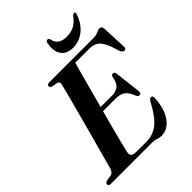

<svg xmlns="http://www.w3.org/2000/svg" viewBox="-254 -1023 1165 1165"><g transform="rotate(-45 329.0 -440.0)"><path d="M372.5 0H15Q-3 0 -3 -14Q-3 -26 12.5 -30.5L50.5 -36.5Q70 -40.5 79 -67.5Q84 -86 95.5 -128.5Q107 -171 122.5 -227.8Q138 -284.5 154.8 -346Q171.5 -407.5 186.8 -465Q202 -522.5 213.8 -566.8Q225.5 -611 230.5 -632Q237 -659.5 217.5 -663.5L181 -670Q167.5 -674 167.5 -684Q167.5 -700 188.5 -700H564Q591.5 -700 606.8 -708.2Q622 -716.5 633.5 -716.5Q650.5 -716.5 653.5 -696.5L660.5 -536Q664 -515 648 -513.5Q632 -512 623 -534Q607.5 -590.5 591.2 -620.5Q575 -650.5 554 -661.5Q533 -672.5 503 -672.5H382.5Q375.5 -647.5 362.8 -600.5Q350 -553.5 334 -494.5Q318 -435.5 301.5 -373.5H403Q432 -373.5 453.8 -390.5Q475.5 -407.5 482.5 -453Q487 -465 497.5 -465Q511.5 -465 513.5 -449L533 -280Q536 -258 519.5 -257Q508 -256.5 502 -269.5Q487 -311 464.8 -328.2Q442.5 -345.5 402 -345.5H294Q277.5 -284.5 262.8 -228.8Q248 -173 237.5 -131.2Q227 -89.5 223 -71Q217.5 -48 226.8 -38Q236 -28 267.5 -28H350.5Q406.5 -28 449.8 -62.5Q493 -97 539 -183.5Q548.5 -200 559.5 -200Q574 -200 573 -180.5Q568 -91 531 -39.5Q494 12 439 12Q422 12 407.2 6Q392.5 0 372.5 0ZM458 -820Q494.5 -820 522.5 -834.5Q550.5 -849 574 -881.5Q582.5 -891.5 590 -891.5Q603.5 -891.5 597 -874.5Q576.5 -813 533.8 -779.2Q491 -745.5 438.5 -745.5Q386.5 -745.5 361.2 -779.2Q336 -813 347.5 -874.5Q350.5 -891.5 364 -891.5Q372 -891.5 375 -881.5Q382 -848 403.2 -834Q424.5 -820 458 -820Z"/></g></svg>

Font: Fraunces 72pt SemiBold
Style: Italic
Weight: 600
Italic angle: -16°
Version: Version 1.000;[b76b70a41]